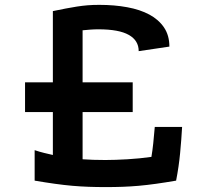

<svg xmlns="http://www.w3.org/2000/svg" viewBox="-20 -763 821 782"><path d="M380.9 -643.6Q363.3 -643.6 346.9 -642.3Q330.6 -641.1 316.4 -639.6V-427.7H520.5V-306.6H316.4V-114.3Q357.4 -111.3 409.2 -111.3Q428.7 -111.3 451.7 -112.1Q474.6 -112.8 499 -114.3Q523.4 -115.7 548.3 -118.2Q573.2 -120.6 596.7 -124Q601.1 -149.9 604.2 -179.7Q607.4 -209.5 610.4 -246.1H721.7Q718.8 -193.8 713.6 -139.4Q708.5 -85 697.3 -27.3Q651.9 -19.5 615.2 -14.4Q578.6 -9.3 545.4 -6.3Q512.2 -3.4 480 -2.2Q447.8 -1 411.1 -1Q373.5 -1 340.6 -2.2Q307.6 -3.4 274.2 -6.3Q240.7 -9.3 203.9 -14.4Q167 -19.5 121.1 -27.3V-151.4Q141.6 -144.5 159.9 -140.1Q178.2 -135.7 195.3 -131.8V-306.6H82V-427.7H195.3V-717.8Q224.1 -723.6 247.8 -728.3Q271.5 -732.9 293.5 -736.3Q315.4 -739.7 337.2 -741.5Q358.9 -743.2 384.8 -743.2Q445.8 -743.2 498 -733.6Q550.3 -724.1 588.4 -703.6Q626.5 -683.1 648.2 -650.9Q669.9 -618.7 669.9 -573.2L544.9 -554.7Q544.9 -598.1 504.6 -620.8Q464.4 -643.6 380.9 -643.6Z"/></svg>

Font: Revalia
Style: Regular
Weight: 400
Designer: Johan Kallas, Mihkel Virkus
Foundry: Johan Kallas, Mihkel Virkus
Version: Version 1.001